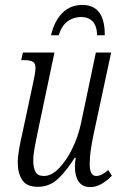

<svg xmlns="http://www.w3.org/2000/svg" viewBox="-20 -749 494 779"><path d="M347 10Q314 10 299 -12.5Q284 -35 284 -72Q284 -87 287 -109H283Q252 -59 217 -25Q182 9 133 9Q88 9 70 -19Q52 -47 52 -89Q52 -112 57.5 -144Q63 -176 70 -205L113 -406Q118 -429 121 -446Q124 -463 124 -474Q124 -491 114 -498Q104 -505 76 -505H66L73 -536H201L134 -218Q127 -186 121 -153Q115 -120 115 -97Q115 -69 124 -52Q133 -35 158 -35Q189 -35 219.5 -66.5Q250 -98 273.5 -146.5Q297 -195 308 -246L369 -536H431L358 -196Q352 -166 348 -138Q344 -110 344 -86Q344 -57 351 -46Q358 -35 370 -35Q392 -35 419 -59L434 -36Q417 -18 394 -4Q371 10 347 10ZM187 -606Q201 -665 233.5 -697Q266 -729 314 -729Q406 -729 405 -606H374Q373 -644 356 -662Q339 -680 309 -680Q279 -680 255 -663Q231 -646 218 -606Z"/></svg>

Font: Noto Serif ExtraCondensed Light
Style: Italic
Weight: 300
Width: 2
Italic angle: -12°
Designer: Monotype Design Team
Foundry: Monotype Imaging Inc.
Version: Version 2.014; ttfautohint (v1.8.4.7-5d5b)